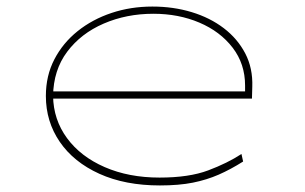

<svg xmlns="http://www.w3.org/2000/svg" viewBox="-20 -556 930 586"><path d="M468 10Q362 10 283.5 -25.5Q205 -61 162.5 -123Q120 -185 120 -263Q120 -325 146 -375Q172 -425 217 -461Q262 -497 320.5 -516.5Q379 -536 445 -536Q509 -536 565 -519Q621 -502 663 -470Q705 -438 728.5 -393Q752 -348 750 -291L749 -255H132V-277H738L728 -270V-295Q728 -361 690 -410.5Q652 -460 588.5 -487Q525 -514 448 -514Q366 -514 296.5 -484Q227 -454 185 -398Q143 -342 142 -263Q143 -191 184.5 -134.5Q226 -78 299.5 -46Q373 -14 467 -14Q557 -14 615.5 -36Q674 -58 717 -86L722 -63Q684 -39 647.5 -23Q611 -7 568.5 1.5Q526 10 468 10Z"/></svg>

Font: Lexend Zetta Thin
Style: Regular
Weight: 250
Version: Version 1.007